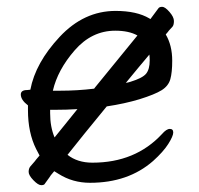

<svg xmlns="http://www.w3.org/2000/svg" viewBox="-20 -518 583 563"><path d="M96 -62Q91 -71 86 -81Q62 -129 62 -195V-209Q41 -225 41 -241Q41 -254 60 -254L69 -255Q84 -334 155 -410Q226 -486 319 -486Q381 -486 418 -464Q419 -463 421 -462Q439 -486 444 -493Q447 -498 455.5 -498Q464 -498 477 -483Q490 -468 490 -456.5Q490 -445 486 -440Q482 -435 475 -428Q474 -426 466 -417Q485 -385 485 -340Q485 -306 479.5 -286Q474 -266 454 -253.5Q434 -241 389 -227Q346 -214 293 -206Q219 -116 178 -64Q207 -41 251 -41Q377 -41 455 -125Q468 -140 478 -140Q488 -140 488 -129.5Q488 -119 473.5 -96Q459 -73 429 -46Q356 18 244 18Q193 18 152 -8Q145 -12 139 -16Q126 -1 125 2Q118 12 112 20Q110 25 101 25Q92 25 78 10.5Q64 -4 64 -14Q64 -24 69 -30Q74 -36 82 -45Q83 -47 96 -62ZM207 -198Q175 -196 140 -196H127V-186Q127 -146 140 -115Q167 -149 207 -198ZM383 -414Q358 -428 318 -428Q249 -428 199 -370.5Q149 -313 135 -252H155Q207 -252 256 -258Q257 -260 259 -262Q337 -357 383 -414ZM349 -275Q356 -276 362 -278Q398 -289 408.5 -302Q419 -315 419 -341Q419 -350 418 -358Q390 -325 349 -275Z"/></svg>

Font: LXGW WenKai
Style: Regular
Weight: 400
Designer: LXGW / Fontworks Inc.
Foundry: LXGW / Fontworks Inc.
Version: Version 1.520; June 14, 2025